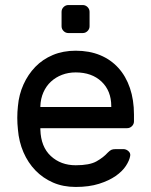

<svg xmlns="http://www.w3.org/2000/svg" viewBox="-20 -731 597 761"><path d="M46 0ZM51 -310Q55 -356 73 -396Q91 -436 120 -466Q149 -496 189.5 -513Q230 -530 280 -530Q334 -530 376.5 -512.5Q419 -495 449 -462Q479 -429 495 -382Q511 -335 511 -277V-250Q511 -239 503 -231Q495 -223 484 -223H140V-217Q142 -149 181.5 -112.5Q221 -76 280 -76Q335 -76 362.5 -91.5Q390 -107 407 -126Q415 -134 421 -137Q427 -140 439 -140H469Q480 -140 489 -132Q498 -124 496 -113Q493 -95 479 -73.5Q465 -52 438.5 -33.5Q412 -15 372.5 -2.5Q333 10 280 10Q230 10 190 -7.5Q150 -25 120.5 -55.5Q91 -86 73 -127.5Q55 -169 51 -218Q46 -264 51 -310ZM140 -307H421V-310Q421 -371 382.5 -407.5Q344 -444 280 -444Q251 -444 226 -434.5Q201 -425 182 -407.5Q163 -390 152 -365Q141 -340 140 -310ZM335 -627Q335 -616 327 -608Q319 -600 308 -600H251Q240 -600 232 -608Q224 -616 224 -627V-684Q224 -695 232 -703Q240 -711 251 -711H308Q319 -711 327 -703Q335 -695 335 -684Z"/></svg>

Font: Rubik
Style: Regular
Weight: 400
Designer: Hubert & Fischer
Foundry: Hubert & Fischer
Version: Version 1.002; ttfautohint (v1.6)